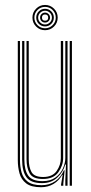

<svg xmlns="http://www.w3.org/2000/svg" viewBox="-20 -770 376 796"><path d="M150.2 6.2Q109 6.2 88.4 -9.9Q67.8 -26 60.8 -51.6Q53.8 -77.2 53.8 -106V-600H62.8V-107.2Q62.8 -79.8 69.2 -55.8Q75.8 -31.8 95 -17Q114.2 -2.2 152.2 -2.2Q184.5 -2.2 208.5 -18.6Q232.5 -35 245 -64.2H248L242.5 -9.2V0H233.2V-5.2L239.8 -45H237.8Q225 -21.5 202.2 -7.6Q179.5 6.2 150.2 6.2ZM269 0V-600H278.2V0ZM157.8 -28Q115.2 -28 102.6 -51.8Q90 -75.5 90 -109.5V-600H99.2V-110Q99.2 -77.8 110.5 -57Q121.8 -36.2 158.8 -36.2Q197.5 -36.2 214.9 -61.1Q232.2 -86 232.2 -114.5V-600H241.8V-114.8Q241.8 -84 221.9 -56Q202 -28 157.8 -28ZM154 -10.8Q107.8 -10.8 89.8 -35.2Q71.8 -59.8 71.8 -107.5V-600H81V-108.2Q81 -64.8 97.1 -41.9Q113.2 -19 156.5 -19Q189 -19 209.9 -34.2Q230.8 -49.5 240.8 -71.9Q250.8 -94.2 250.8 -115.5V-600H260V0H250.8V-22.2L253.5 -87.8H250.5Q242.2 -56.5 217.2 -33.5Q192.2 -10.5 154 -10.8ZM166.8 -644.8Q145 -644.8 129.8 -660Q114.5 -675.2 114.5 -697Q114.5 -718.8 129.8 -734.1Q145 -749.5 166.8 -749.5Q188.5 -749.5 203.9 -734.1Q219.2 -718.8 219.2 -697Q219.2 -675.2 203.9 -660Q188.5 -644.8 166.8 -644.8ZM166.8 -652.8Q185.2 -652.8 198.2 -665.8Q211.2 -678.8 211.2 -697Q211.2 -715.5 198.2 -728.5Q185.2 -741.5 166.8 -741.5Q148.5 -741.5 135.5 -728.5Q122.5 -715.5 122.5 -697Q122.5 -678.8 135.5 -665.8Q148.5 -652.8 166.8 -652.8ZM166.8 -660.5Q151.5 -660.5 140.9 -671.1Q130.2 -681.8 130.2 -697Q130.2 -712.2 140.9 -722.9Q151.5 -733.5 166.8 -733.5Q182 -733.5 192.6 -722.9Q203.2 -712.2 203.2 -697Q203.2 -681.8 192.6 -671.1Q182 -660.5 166.8 -660.5ZM166.8 -668.5Q178.5 -668.5 186.9 -676.9Q195.2 -685.2 195.2 -697Q195.2 -708.8 186.9 -717.1Q178.5 -725.5 166.8 -725.5Q155 -725.5 146.6 -717.1Q138.2 -708.8 138.2 -697Q138.2 -685.2 146.6 -676.9Q155 -668.5 166.8 -668.5ZM166.8 -676.5Q158.2 -676.5 152.2 -682.5Q146.2 -688.5 146.2 -697Q146.2 -705.5 152.2 -711.6Q158.2 -717.8 166.8 -717.8Q175.2 -717.8 181.4 -711.6Q187.5 -705.5 187.5 -697Q187.5 -688.5 181.4 -682.5Q175.2 -676.5 166.8 -676.5ZM166.8 -684.2Q179.8 -684.2 179.8 -697Q179.8 -710 166.8 -710Q154 -710 154 -697Q154 -684.2 166.8 -684.2Z"/></svg>

Font: Big Shoulders Inline Display Light
Style: Regular
Weight: 300
Designer: Patric King
Foundry: XO Type Co
Version: Version 1.000